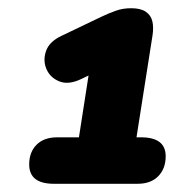

<svg xmlns="http://www.w3.org/2000/svg" viewBox="-20 -729 423 467"><path d="M111 -282Q51 -282 51 -329Q51 -359 69 -377Q87 -395 119 -395H172L202 -588L278 -585L178 -537Q147 -522 124.5 -531Q102 -540 93 -561Q84 -582 92 -605Q100 -628 130 -642L226 -688Q245 -697 262 -703Q279 -709 299 -709Q322 -709 334.5 -700.5Q347 -692 350.5 -677.5Q354 -663 351 -643L312 -395H323Q383 -395 383 -349Q383 -319 365 -300.5Q347 -282 315 -282Z"/></svg>

Font: Nunito ExtraLight Black
Style: Italic
Weight: 900
Italic angle: -9°
Version: Version 3.602